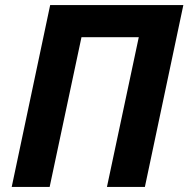

<svg xmlns="http://www.w3.org/2000/svg" viewBox="-20 -734 740 754"><path d="M177 -714H700L549 0H400L525 -588H300L175 0H26Z"/></svg>

Font: BC Sans
Style: Bold Italic
Weight: 700
Italic angle: -12°
Designer: Monotype Design Team
Province of B.C.
Foundry: Monotype Imaging Inc.
Version: Version 2.000;GOOG;noto-source:20170915:90ef993387c0